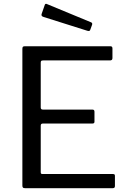

<svg xmlns="http://www.w3.org/2000/svg" viewBox="-20 -984 668 1004"><path d="M97 -728Q97 -736 99.5 -739Q102 -742 109 -742H558Q568 -742 568 -731V-680Q568 -668 555 -668H206Q198 -668 195.5 -665.5Q193 -663 193 -656V-422Q193 -411 204 -411H463Q474 -411 474 -400V-347Q474 -338 463 -338H204Q193 -338 193 -327V-84Q193 -78 195 -76Q197 -74 203 -74H570Q576 -74 578.5 -72Q581 -70 581 -64V-11Q581 0 570 0H111Q103 0 100 -3Q97 -6 97 -14ZM214 -958Q215 -962 218 -963.5Q221 -965 225 -963L457 -867Q465 -863 461 -853L453 -831Q451 -824 447.5 -822.5Q444 -821 437 -823L209 -895Q193 -899 198 -912Z"/></svg>

Font: Libre Franklin
Style: Regular
Weight: 400
Designer: Pablo Impallari, Rodrigo Fuenzalida
Foundry: Impallari Type
Version: Version 1.001; ttfautohint (v1.4.1)